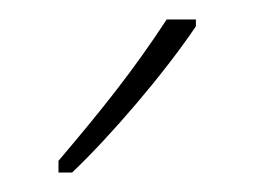

<svg xmlns="http://www.w3.org/2000/svg" viewBox="-20 -783 261 197"><path d="M181 -756V-763H151C117 -711 85 -671 40 -618V-606H54C93 -643 148 -707 181 -756Z"/></svg>

Font: Noto Sans Bengali ExtraCondensed Thin
Style: Regular
Weight: 100
Width: 2
Designer: Joana Ranito - Universal Thirst; Jelle Bosma - Monotype Design Team
Foundry: Universal Thirst ehf.
Version: Version 3.000